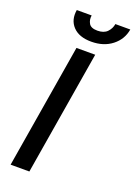

<svg xmlns="http://www.w3.org/2000/svg" viewBox="-172 -990 742 1056"><g transform="rotate(20 199.5 -462.0)"><path d="M264.9 -727.3 144.2 0H34.4L155.2 -727.3ZM311.4 -923.7H398.8Q388.8 -863.6 340.2 -825.5Q291.5 -787.3 219.1 -787.3Q147.4 -787.3 111.5 -825.5Q75.6 -863.6 85.6 -923.7H172.6Q168.3 -897 180.6 -876.4Q192.8 -855.8 230.5 -855.8Q268.1 -855.8 287.6 -876.2Q307.2 -896.7 311.4 -923.7Z"/></g></svg>

Font: Inter UI Medium
Style: Italic
Weight: 500
Italic angle: 9.39999°
Designer: Rasmus Andersson
Foundry: rsms
Version: 3.2;8d6f07862